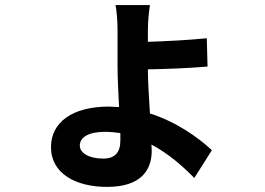

<svg xmlns="http://www.w3.org/2000/svg" viewBox="-20 -654 1040 753"><path d="M452 -132V-102C452 -56 430 -32 385 -32C329 -32 293 -54 293 -83C293 -116 328 -137 392 -137C412 -137 432 -135 452 -132ZM568 -634H433C437 -616 441 -574 441 -535C441 -500 441 -433 441 -394C441 -349 444 -290 447 -234L407 -236C262 -236 180 -173 180 -77C180 28 279 79 400 79C534 79 575 12 575 -62L574 -87C642 -51 699 0 742 44L811 -65C757 -115 672 -176 568 -209C564 -273 560 -339 560 -382C627 -383 727 -387 794 -393L791 -504C724 -497 626 -492 560 -490V-537C560 -572 565 -615 568 -634Z"/></svg>

Font: Noto Sans CJK TC
Style: Bold
Weight: 700
Designer: Ryoko NISHIZUKA 西塚涼子 (kana, bopomofo & ideographs); Paul D. Hunt (Latin, Greek & Cyrillic); Sandoll Communications 산돌커뮤니
Foundry: Adobe
Version: Version 2.004;hotconv 1.0.118;makeotfexe 2.5.65603